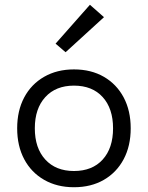

<svg xmlns="http://www.w3.org/2000/svg" viewBox="-20 -773 620 805"><path d="M290 12Q219 12 165 -19Q111 -50 81.5 -105.5Q52 -161 52 -235Q52 -309 81.5 -364.5Q111 -420 165 -451Q219 -482 290 -482Q362 -482 415.5 -451Q469 -420 498.5 -364.5Q528 -309 528 -235Q528 -161 498.5 -105.5Q469 -50 415.5 -19Q362 12 290 12ZM290 -56Q367 -56 410.5 -104Q454 -152 454 -235Q454 -318 410.5 -366Q367 -414 290 -414Q214 -414 170 -366Q126 -318 126 -235Q126 -152 170 -104Q214 -56 290 -56ZM255 -554 213 -590 357 -753 416 -701Z"/></svg>

Font: Sometype Mono
Style: Regular
Weight: 400
Monospace: yes
Designer: Ryoichi Tsunekawa
Foundry: Dharma Type
Version: Version 1.000; ttfautohint (v1.8.3)